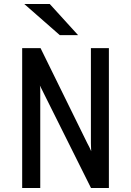

<svg xmlns="http://www.w3.org/2000/svg" viewBox="-20 -941 656 961"><path d="M91 0V-700H183L417 -224Q421 -217 427 -205Q433 -193 436.5 -184Q436 -198 435.5 -207.5Q435 -217 435 -224.5V-700H525V0H435.5L200 -472Q196 -480 190 -492.2Q184 -504.5 179.5 -513Q181.5 -501.5 181.5 -491.2Q181.5 -481 181.5 -472.5V0ZM279.5 -765 101.5 -921H229L371 -765Z"/></svg>

Font: Overpass Mono Medium
Style: Regular
Weight: 500
Monospace: yes
Designer: Delve Withrington, Dave Bailey
Foundry: Delve Fonts LLC
Version: Version 4.000